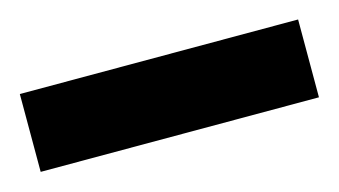

<svg xmlns="http://www.w3.org/2000/svg" viewBox="-31 17 413 234"><g transform="rotate(-15 175.5 134.0)"><path d="M0 182.7V84.5H351.1V182.7Z"/></g></svg>

Font: Saira Thin Condensed
Style: Regular
Weight: 100
Width: 3
Version: Version 1.101